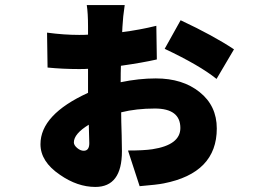

<svg xmlns="http://www.w3.org/2000/svg" viewBox="-20 -665 1040 759"><path d="M836 -353Q769 -407 631 -472L694 -585Q824 -524 905 -470ZM333 -99 331 -172Q272 -136 272 -102Q272 -91 285 -80Q298 -69 311 -69Q333 -69 333 -99ZM600 -430Q543 -417 458 -405Q457 -383 457 -340Q529 -355 596 -355Q702 -355 769 -301Q837 -247 837 -157Q837 19 627 60Q603 65 532 71L486 -70Q548 -70 582 -75Q693 -92 693 -159Q693 -236 592 -236Q519 -236 459 -221Q459 -190 461 -130L462 -67Q462 74 357 74Q286 74 217 26Q140 -26 140 -95Q140 -212 328 -298V-393Q316 -392 293 -392Q228 -392 168 -398L166 -536Q232 -527 293 -527Q316 -527 328 -528V-560Q328 -613 323 -645H473Q466 -599 464 -559L463 -538Q533 -547 598 -563Z"/></svg>

Font: Source Han Sans CN Heavy
Style: Bold
Weight: 900
Designer: Ryoko NISHIZUKA (kana & ideographs); Paul D. Hunt (Latin, Greek & Cyrillic); Wenlong ZHANG (bopomofo); Sandoll Communica
Foundry: Adobe Systems Incorporated
Version: Version 1.000;PS 1;hotconv 1.0.78;makeotf.lib2.5.61930